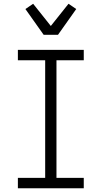

<svg xmlns="http://www.w3.org/2000/svg" viewBox="-20 -1000 540 1020"><path d="M75 0V-55H220V-680H75V-735H425V-680H280V-55H425V0ZM212 -815 115 -952 156 -980 250 -862 344 -980 385 -952 288 -815Z"/></svg>

Font: Iosevka Fixed SS04 Light
Style: Regular
Weight: 300
Monospace: yes
Designer: Belleve Invis
Foundry: Belleve Invis
Version: Version 32.5.0